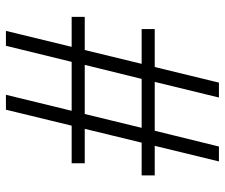

<svg xmlns="http://www.w3.org/2000/svg" viewBox="-74 -666 740 631"><g transform="rotate(90 295.5 -350.0)"><path d="M426 -446H556V-489H75V-446H208H218H416ZM374 -259H173H162H35V-216H516V-259H389ZM348 -234 291 0H340L510 -700H461L405 -472L403 -460L351 -246ZM189 -244 243 -463 245 -474 300 -700H251L81 0H130L187 -233Z"/></g></svg>

Font: NM-font
Style: Light
Weight: 500
Designer: ""
Foundry: ""
Version: ""